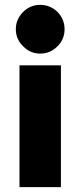

<svg xmlns="http://www.w3.org/2000/svg" viewBox="-20 -768 330 788"><path d="M245 -648Q245 -689 216 -719Q186 -748 145 -748Q104 -748 75 -719Q45 -689 45 -648Q45 -607 75 -578Q104 -548 145 -548Q186 -548 216 -578Q245 -607 245 -648ZM60 0H230V-500H60Z"/></svg>

Font: Unageo
Style: Black
Weight: 900
Designer: Richard Sepsi
Foundry: Richard Sepsi
Version: Version 2.000